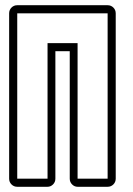

<svg xmlns="http://www.w3.org/2000/svg" viewBox="-20 -715 508 735"><path d="M15 -664Q15 -677 24 -686Q33 -695 46 -695H392Q405 -695 414 -686Q423 -677 423 -664V-31Q423 -18 414 -9Q405 0 392 0H277Q265 0 256 -9Q247 -18 247 -31V-519H192V-31Q192 -18 183 -9Q174 0 162 0H46Q33 0 24 -9Q15 -18 15 -31ZM46 -31H162V-550H277V-31H392V-664H46Z"/></svg>

Font: Lichte PostBus
Style: Regular
Weight: 400
Designer: Peter Wiegel
Version: Version 1.001